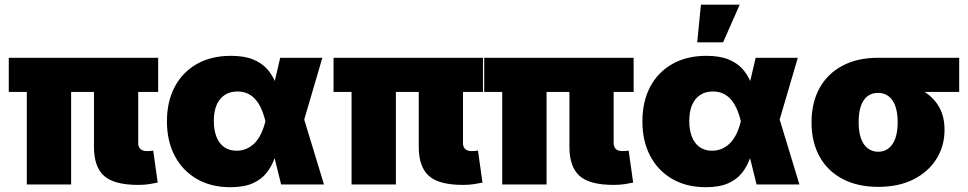

<svg xmlns="http://www.w3.org/2000/svg" viewBox="-20 -780 4094 812"><path d="M564.9 2Q462.4 2 419.9 -36.4Q377.4 -74.7 377.4 -159.2V-499.5H564.5V-175.3Q564.5 -158.7 573.7 -149.9Q583 -141.1 600.6 -141.1Q608.9 -141.1 616.5 -141.6Q624 -142.1 627.9 -143.1L647 -7.8Q634.3 -4.9 612.5 -1.5Q590.8 2 564.9 2ZM93.3 0V-499.5H280.8V0ZM17.1 -391.1V-535.6H648.9V-391.1Z M954.1 11.7Q872.6 11.7 812.3 -23.2Q752 -58.1 719 -120.8Q686 -183.6 686 -266.6Q686 -350.6 719 -412.8Q752 -475.1 812.7 -509.5Q873.5 -543.9 956.5 -543.9Q1013.7 -543.9 1051 -528.3Q1088.4 -512.7 1110.8 -486.8Q1133.3 -460.9 1145.5 -429.4Q1157.7 -397.9 1164.6 -365.7H1213.4L1265.1 -279.3L1350.1 0H1168.9L1102.1 -269Q1094.2 -300.3 1083.3 -323.7Q1072.3 -347.2 1057.9 -362.3Q1043.5 -377.4 1025.1 -385.3Q1006.8 -393.1 984.4 -393.1Q952.6 -393.1 930.4 -378.4Q908.2 -363.8 896.2 -336.2Q884.3 -308.6 884.3 -269Q884.3 -229 895.8 -200.7Q907.2 -172.4 928.7 -157.5Q950.2 -142.6 980.5 -142.6Q1003.9 -142.6 1023.4 -151.4Q1043 -160.2 1058.1 -176Q1073.2 -191.9 1084.2 -214.8Q1095.2 -237.8 1102.1 -266.1L1165 -535.6H1343.3L1264.2 -266.1L1211.9 -177.7H1160.6Q1152.8 -144 1141.1 -110.6Q1129.4 -77.1 1107.7 -49.3Q1085.9 -21.5 1049.1 -4.9Q1012.2 11.7 954.1 11.7Z M1938.5 2Q1835.9 2 1793.5 -36.4Q1751 -74.7 1751 -159.2V-499.5H1938V-175.3Q1938 -158.7 1947.3 -149.9Q1956.5 -141.1 1974.1 -141.1Q1982.4 -141.1 1990 -141.6Q1997.6 -142.1 2001.5 -143.1L2020.5 -7.8Q2007.8 -4.9 1986.1 -1.5Q1964.4 2 1938.5 2ZM1466.8 0V-499.5H1654.3V0ZM1390.6 -391.1V-535.6H2022.5V-391.1Z M2575.7 2Q2473.1 2 2430.7 -36.4Q2388.2 -74.7 2388.2 -159.2V-499.5H2575.2V-175.3Q2575.2 -158.7 2584.5 -149.9Q2593.8 -141.1 2611.3 -141.1Q2619.6 -141.1 2627.2 -141.6Q2634.8 -142.1 2638.7 -143.1L2657.7 -7.8Q2645 -4.9 2623.3 -1.5Q2601.6 2 2575.7 2ZM2104 0V-499.5H2291.5V0ZM2027.8 -391.1V-535.6H2659.7V-391.1Z M2964.8 11.7Q2883.3 11.7 2823 -23.2Q2762.7 -58.1 2729.7 -120.8Q2696.8 -183.6 2696.8 -266.6Q2696.8 -350.6 2729.7 -412.8Q2762.7 -475.1 2823.5 -509.5Q2884.3 -543.9 2967.3 -543.9Q3024.4 -543.9 3061.8 -528.3Q3099.1 -512.7 3121.6 -486.8Q3144 -460.9 3156.2 -429.4Q3168.5 -397.9 3175.3 -365.7H3224.1L3275.9 -279.3L3360.8 0H3179.7L3112.8 -269Q3105 -300.3 3094 -323.7Q3083 -347.2 3068.6 -362.3Q3054.2 -377.4 3035.9 -385.3Q3017.6 -393.1 2995.1 -393.1Q2963.4 -393.1 2941.2 -378.4Q2918.9 -363.8 2907 -336.2Q2895 -308.6 2895 -269Q2895 -229 2906.5 -200.7Q2918 -172.4 2939.5 -157.5Q2960.9 -142.6 2991.2 -142.6Q3014.6 -142.6 3034.2 -151.4Q3053.7 -160.2 3068.8 -176Q3084 -191.9 3095 -214.8Q3106 -237.8 3112.8 -266.1L3175.8 -535.6H3354L3274.9 -266.1L3222.7 -177.7H3171.4Q3163.6 -144 3151.9 -110.6Q3140.1 -77.1 3118.4 -49.3Q3096.7 -21.5 3059.8 -4.9Q3022.9 11.7 2964.8 11.7ZM2928.7 -601.1 2944.3 -760.3H3108.4L3038.1 -601.1Z M3694.3 10.3Q3606.9 10.3 3543.5 -23.2Q3480 -56.6 3446 -117.9Q3412.1 -179.2 3412.1 -262.7Q3412.1 -345.7 3445.8 -407Q3479.5 -468.3 3542.7 -502Q3606 -535.6 3692.9 -535.6H4036.6V-391.1H3798.3L3692.9 -387.2Q3668 -387.2 3649.4 -373.5Q3630.9 -359.9 3621.1 -332.3Q3611.3 -304.7 3611.3 -262.7Q3611.3 -221.7 3621.6 -193.8Q3631.8 -166 3650.6 -152.1Q3669.4 -138.2 3694.3 -138.2Q3718.8 -138.2 3737.3 -152.1Q3755.9 -166 3766.1 -193.8Q3776.4 -221.7 3776.4 -262.7Q3776.4 -304.7 3766.1 -332.3Q3755.9 -359.9 3737.3 -373.5Q3718.8 -387.2 3694.3 -387.2V-438.5Q3753.9 -438.5 3804.9 -426.5Q3856 -414.6 3894 -388.9Q3932.1 -363.3 3953.4 -324.2Q3974.6 -285.2 3974.6 -230.5Q3974.6 -163.1 3940.7 -108.4Q3906.7 -53.7 3844 -21.7Q3781.2 10.3 3694.3 10.3Z"/></svg>

Font: Inter 20pt Black
Style: Regular
Weight: 900
Version: Version 4.001;git-66647c0bb